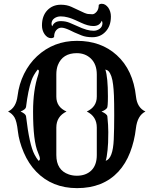

<svg xmlns="http://www.w3.org/2000/svg" viewBox="-20 -977 809 1012"><path d="M22.5 -389.2Q64.9 -409.2 72.5 -471.4Q80.1 -533.7 106.9 -587.9Q133.8 -642.1 175.3 -680.7Q262.7 -761.7 385.7 -761.7Q512.2 -761.7 595.2 -686.5Q681.6 -608.4 696.8 -467.8Q703.1 -409.2 746.6 -389.2Q704.1 -368.2 696.3 -300.3Q688.5 -232.4 665.5 -173.3Q642.6 -114.3 604 -72.3Q523.4 14.6 386.2 14.6Q254.9 14.6 170.9 -72.3Q130.4 -114.3 105.2 -173.3Q80.1 -232.4 74.2 -285.2Q68.4 -337.9 56.4 -358.2Q44.4 -378.4 22.5 -389.2ZM330.6 -389.2Q276.9 -363.3 276.9 -304.7V-159.7Q276.9 -80.1 342.8 -57.6Q362.3 -50.8 385.3 -50.8Q408.2 -50.8 427.5 -57.6Q446.8 -64.5 460.9 -78.1Q490.2 -106.4 490.2 -159.7V-304.7Q490.2 -363.3 437.5 -389.2Q490.2 -413.6 490.2 -467.8V-584.5Q490.2 -638.7 458.5 -668.9Q428.7 -696.8 384.8 -696.8Q310.1 -696.8 285.2 -634.3Q276.9 -613.3 276.9 -584.5V-467.8Q276.9 -412.6 330.6 -389.2ZM535.2 -610.4Q548.8 -569.3 548.8 -469.2Q548.8 -412.6 543.9 -407.2Q539.1 -401.9 534.2 -398.4Q525.4 -392.6 515.1 -389.2Q544.4 -376 545.9 -363.8Q550.8 -315.9 550.8 -281Q550.8 -246.1 549.8 -224.9Q548.8 -203.6 546.9 -185.5Q543 -147 537.1 -129.4Q575.2 -141.1 579.6 -242.2Q582 -298.8 582 -368.4Q582 -438 580.6 -472.9Q579.1 -507.8 576.2 -530.3Q570.3 -582 551.8 -602.1Q546.4 -607.9 535.2 -610.4ZM183.1 -129.4Q190.4 -132.3 190.4 -139.6Q190.4 -150.4 180.2 -173.3Q154.3 -232.4 154.3 -389.2Q154.3 -503.4 181.6 -583.5Q185.1 -595.7 185.1 -602.1Q185.1 -608.4 178.7 -610.4Q155.8 -581.5 146 -553.2Q127.9 -501.5 117.2 -413.1Q115.7 -400.4 88.4 -389.2Q115.7 -377 117.2 -364.3Q134.8 -212.9 162.1 -162.1Q171.4 -144 183.1 -129.4ZM265.1 -781.7Q259.3 -775.9 249 -775.9Q238.8 -775.9 230.2 -781.5Q221.7 -787.1 214.8 -796.9Q201.2 -816.9 201.2 -842.8Q201.2 -868.7 208.3 -888.2Q215.3 -907.7 228.5 -921.9Q256.8 -952.1 300.8 -952.1Q332.5 -952.1 356.4 -940.9L395 -922.9Q430.7 -904.8 443.6 -903.3Q456.5 -901.9 467 -901.9Q477.5 -901.9 489 -914.8Q500.5 -927.7 500.5 -951.2Q506.3 -957 516.6 -957Q526.9 -957 535.4 -951.4Q543.9 -945.8 550.8 -936.5Q564.5 -916 564.5 -890.1Q564.5 -864.3 557.4 -844.7Q550.3 -825.2 537.1 -811Q509.8 -780.8 466.8 -780.8Q433.6 -780.8 409.9 -790.3Q386.2 -799.8 371.1 -806.6L346.7 -818.4Q319.3 -831.1 303.7 -831.1Q288.1 -831.1 276.6 -818.1Q265.1 -805.2 265.1 -781.7ZM516.1 -867.7Q505.4 -839.8 471.7 -839.8Q444.3 -839.8 408.4 -856.7Q372.6 -873.5 359.6 -878.4Q346.7 -883.3 336.4 -885.7Q318.8 -890.6 299.8 -890.6Q280.8 -890.6 266.4 -880.4Q252 -870.1 251.5 -852.1Q251.5 -843.3 255.4 -838.4Q266.1 -865.7 300.3 -865.7Q325.2 -865.7 345.7 -857.4Q366.2 -849.1 382.3 -841.6Q398.4 -834 412.1 -828.6Q425.8 -823.2 436.5 -820.3Q456.1 -814.9 473.6 -814.9Q491.2 -814.9 505.4 -825.4Q519.5 -835.9 520 -854Q520 -862.8 516.1 -867.7Z"/></svg>

Font: Rye
Style: Regular
Weight: 400
Designer: Nicole Fally
Foundry: Nicole Fally
Version: Version 1.001